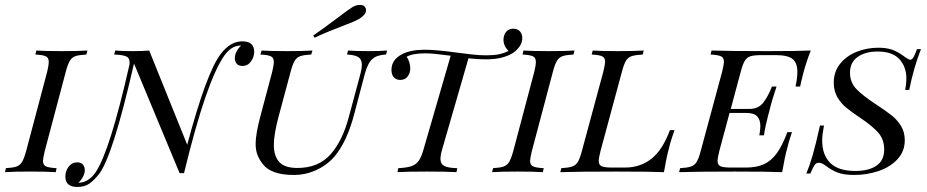

<svg xmlns="http://www.w3.org/2000/svg" viewBox="-45 -694 3738 774"><path d="M128.2 -46Q128.2 -29 139.9 -23.4Q151.6 -17.7 183.1 -16.1L179.8 0Q142.7 -2.4 77.4 -2.4Q10.5 -2.4 -25 0L-21 -16.1Q7.3 -17.7 21.4 -22.6Q35.5 -27.4 44 -41.5Q52.4 -55.6 60.5 -85.5L145.2 -404.8Q151.6 -432.3 151.6 -443.5Q151.6 -461.3 139.9 -466.9Q128.2 -472.6 97.6 -474.2L101.6 -490.3Q134.7 -487.9 204 -487.9Q268.5 -487.9 307.3 -490.3L303.2 -474.2Q273.4 -472.6 259.3 -467.7Q245.2 -462.9 236.7 -449.2Q228.2 -435.5 220.2 -404.8L135.5 -85.5Q128.2 -54.8 128.2 -46Z M979.8 -486.3Q979.8 -464.5 966.9 -446.4Q954 -428.2 932.3 -428.2Q916.1 -428.2 908.9 -437.5Q901.6 -446.8 901.6 -459.7Q901.6 -472.6 908.9 -486.7Q916.1 -500.8 927.4 -510.5H925Q904 -509.7 888.3 -499.2Q872.6 -488.7 858.9 -469.4Q823.4 -418.5 783.5 -303.2Q743.5 -187.9 696.8 4H679L495.2 -437.9Q408.9 -60.5 353.2 8.9Q333.9 33.1 314.9 46.4Q296 59.7 266.9 59.7Q218.5 59.7 218.5 17.7Q218.5 -4 231.5 -21.8Q244.4 -39.5 266.1 -39.5Q282.3 -39.5 289.5 -30.2Q296.8 -21 296.8 -8.1Q296.8 4.8 289.5 18.5Q282.3 32.3 271 42.7H272.6Q311.3 41.9 340.3 0.8Q398.4 -85.5 477.4 -435.5Q479 -458.1 466.5 -465.3Q454 -472.6 415.3 -474.2L419.4 -490.3Q445.2 -487.9 491.1 -487.9Q528.2 -487.9 556.5 -490.3L709.7 -110.5Q787.1 -400.8 844.4 -475.8Q883.1 -527.4 931.5 -527.4Q957.3 -527.4 968.5 -516.1Q979.8 -504.8 979.8 -486.3Z M1304 -63.7Q1274.2 -29 1231 -8.9Q1187.9 11.3 1138.7 11.3Q1048.4 11.3 1014.5 -32.3Q1000 -50.8 992.7 -70.2Q985.5 -89.5 985.5 -114.5Q985.5 -154.8 1006.5 -232.3L1052.4 -404.8Q1058.9 -432.3 1058.9 -443.5Q1058.9 -461.3 1047.2 -466.9Q1035.5 -472.6 1004.8 -474.2L1009.7 -490.3Q1041.9 -487.9 1113.7 -487.9Q1175.8 -487.9 1214.5 -490.3L1209.7 -474.2Q1179.8 -472.6 1165.7 -467.7Q1151.6 -462.9 1143.1 -449.2Q1134.7 -435.5 1126.6 -404.8L1076.6 -218.5Q1058.9 -150 1058.9 -109.7Q1058.9 -65.3 1080.6 -41.1Q1102.4 -16.9 1154 -16.9Q1238.7 -16.9 1287.5 -71.8Q1336.3 -126.6 1362.1 -225.8L1408.1 -396.8Q1413.7 -416.9 1413.7 -433.1Q1413.7 -454.8 1399.6 -463.7Q1385.5 -472.6 1354 -474.2L1358.1 -490.3Q1387.1 -487.9 1439.5 -487.9Q1488.7 -487.9 1515.3 -490.3L1511.3 -474.2Q1475 -472.6 1456.5 -456.5Q1437.9 -440.3 1425.8 -396.8L1383.1 -234.7Q1354 -123.4 1304 -63.7ZM1317.7 -623.4Q1357.3 -654 1375.8 -665.3Q1390.3 -674.2 1406.5 -674.2Q1423.4 -674.2 1429 -661.3Q1430.6 -656.5 1430.6 -653.2Q1430.6 -642.7 1422.2 -633.5Q1413.7 -624.2 1402.4 -617.7Q1387.1 -608.9 1364.9 -600.4Q1342.7 -591.9 1338.7 -590.3Q1268.5 -563.7 1223.4 -541.9L1217.7 -550.8Q1251.6 -574.2 1280.2 -595.6Q1308.9 -616.9 1317.7 -623.4Z M2060.5 -540.3Q2060.5 -508.1 2023.4 -480.6Q2000 -466.9 1974.2 -460.9Q1948.4 -454.8 1912.1 -454.8Q1881.5 -454.8 1843.5 -458.9L1737.9 -93.5Q1730.6 -69.4 1730.6 -53.2Q1730.6 -33.1 1746 -25Q1761.3 -16.9 1798.4 -16.1L1795.2 0Q1753.2 -2.4 1675 -2.4Q1596 -2.4 1557.3 0L1560.5 -16.1Q1595.2 -17.7 1613.7 -24.2Q1632.3 -30.6 1643.1 -46Q1654 -61.3 1662.9 -93.5L1771.8 -469.4Q1700.8 -479 1670.2 -479Q1618.5 -479 1594.4 -465.3Q1600.8 -456.5 1604.8 -443.5Q1608.9 -430.6 1608.9 -418.5Q1608.9 -400 1598.4 -385.9Q1587.9 -371.8 1568.5 -371.8Q1551.6 -371.8 1542.3 -382.7Q1533.1 -393.5 1533.1 -412.1Q1533.1 -453.2 1575 -475Q1609.7 -493.5 1666.1 -493.5Q1712.1 -493.5 1794.4 -482.3Q1824.2 -478.2 1856 -474.6Q1887.9 -471 1915.3 -471Q1945.2 -471 1965.3 -475Q1985.5 -479 2004.8 -488.7Q1984.7 -508.9 1984.7 -533.9Q1984.7 -551.6 1994.8 -564.9Q2004.8 -578.2 2024.2 -578.2Q2041.9 -578.2 2051.2 -567.3Q2060.5 -556.5 2060.5 -540.3Z M2091.9 -46Q2091.9 -29 2103.6 -23.4Q2115.3 -17.7 2146.8 -16.1L2143.5 0Q2106.5 -2.4 2041.1 -2.4Q1974.2 -2.4 1938.7 0L1942.7 -16.1Q1971 -17.7 1985.1 -22.6Q1999.2 -27.4 2007.7 -41.5Q2016.1 -55.6 2024.2 -85.5L2108.9 -404.8Q2115.3 -432.3 2115.3 -443.5Q2115.3 -461.3 2103.6 -466.9Q2091.9 -472.6 2061.3 -474.2L2065.3 -490.3Q2098.4 -487.9 2167.7 -487.9Q2232.3 -487.9 2271 -490.3L2266.9 -474.2Q2237.1 -472.6 2223 -467.7Q2208.9 -462.9 2200.4 -449.2Q2191.9 -435.5 2183.9 -404.8L2099.2 -85.5Q2091.9 -54.8 2091.9 -46Z M2651.6 -95.2Q2642.7 -65.3 2631.5 0Q2575 -2.4 2439.5 -2.4Q2290.3 -2.4 2213.7 0L2217.7 -16.1Q2246.8 -17.7 2261.3 -22.6Q2275.8 -27.4 2284.3 -41.1Q2292.7 -54.8 2300.8 -85.5L2387.1 -404.8Q2394.4 -435.5 2394.4 -444.4Q2394.4 -461.3 2382.7 -466.9Q2371 -472.6 2340.3 -474.2L2344.4 -490.3Q2377.4 -487.9 2446.8 -487.9Q2511.3 -487.9 2550 -490.3L2546 -474.2Q2516.1 -472.6 2501.6 -467.7Q2487.1 -462.9 2478.6 -449.2Q2470.2 -435.5 2462.1 -404.8L2375.8 -85.5Q2368.5 -54.8 2368.5 -46.8Q2368.5 -29 2380.2 -23.8Q2391.9 -18.5 2423.4 -18.5H2474.2Q2535.5 -18.5 2580.6 -53.6Q2625.8 -88.7 2655.6 -169.4H2674.2Q2672.6 -163.7 2664.5 -141.1Q2656.5 -118.5 2651.6 -95.2Z M3223.4 -490.3Q3208.1 -452.4 3194.4 -403.2Q3182.3 -356.5 3180.6 -345.2H3162.1Q3169.4 -380.6 3169.4 -404Q3169.4 -441.1 3149.6 -456.5Q3129.8 -471.8 3083.1 -471.8H3024.2Q2995.2 -471.8 2980.6 -467.3Q2966.1 -462.9 2957.7 -449.2Q2949.2 -435.5 2941.1 -404.8L2900.8 -254.8H2975.8Q3012.1 -254.8 3031.9 -280.2Q3051.6 -305.6 3066.9 -345.2H3085.5Q3066.1 -287.9 3056.5 -246.8L3051.6 -229Q3039.5 -183.1 3034.7 -148.4H3016.1Q3016.9 -153.2 3018.5 -165.3Q3020.2 -177.4 3020.2 -186.3Q3020.2 -210.5 3007.7 -224.6Q2995.2 -238.7 2962.9 -238.7H2896L2854.8 -85.5Q2847.6 -54.8 2847.6 -46.8Q2847.6 -29 2859.3 -23.8Q2871 -18.5 2902.4 -18.5H2961.3Q3005.6 -18.5 3035.1 -32.3Q3064.5 -46 3086.7 -76.6Q3108.9 -107.3 3129 -161.3H3147.6Q3133.1 -118.5 3128.2 -95.2Q3119.4 -65.3 3108.1 0Q3051.6 -2.4 2918.5 -2.4Q2769.4 -2.4 2692.7 0L2696.8 -16.1Q2725.8 -17.7 2740.3 -22.6Q2754.8 -27.4 2763.3 -41.1Q2771.8 -54.8 2779.8 -85.5L2866.1 -404.8Q2873.4 -435.5 2873.4 -444.4Q2873.4 -461.3 2861.7 -466.9Q2850 -472.6 2819.4 -474.2L2823.4 -490.3Q2899.2 -487.9 3048.4 -487.9Q3170.2 -487.9 3223.4 -490.3Z M3620.2 -331.5H3604Q3608.9 -354.8 3608.9 -376.6Q3608.9 -425 3580.6 -455.6Q3552.4 -486.3 3492.7 -486.3Q3443.5 -486.3 3412.5 -464.5Q3381.5 -442.7 3381.5 -400.8Q3381.5 -362.1 3407.3 -335.1Q3433.1 -308.1 3486.3 -273.4Q3526.6 -246.8 3549.2 -229Q3571.8 -211.3 3587.1 -186.3Q3602.4 -161.3 3602.4 -129Q3602.4 -83.1 3572.2 -51.2Q3541.9 -19.4 3495.2 -4Q3448.4 11.3 3399.2 11.3Q3355.6 11.3 3330.6 1.2Q3305.6 -8.9 3283.9 -25.8Q3268.5 -37.9 3255.6 -37.9Q3245.2 -37.9 3238.7 -28.6Q3232.3 -19.4 3221.8 5.6H3205.6Q3218.5 -25 3231 -68.1Q3243.5 -111.3 3260.5 -187.9H3276.6Q3269.4 -150 3269.4 -128.2Q3269.4 -69.4 3302 -37.1Q3334.7 -4.8 3402.4 -4.8Q3457.3 -4.8 3488.3 -26.2Q3519.4 -47.6 3519.4 -91.1Q3519.4 -131.5 3496 -158.5Q3472.6 -185.5 3425.8 -216.9Q3386.3 -243.5 3365.7 -260.5Q3345.2 -277.4 3330.6 -302.4Q3316.1 -327.4 3316.1 -360.5Q3316.1 -404.8 3341.5 -436.7Q3366.9 -468.5 3408.1 -485.1Q3449.2 -501.6 3496 -501.6Q3529 -501.6 3551.6 -493.5Q3574.2 -485.5 3598.4 -467.7Q3606.5 -461.3 3613.7 -457.3Q3621 -453.2 3625 -453.2Q3631.5 -453.2 3637.5 -463.3Q3643.5 -473.4 3651.6 -496H3667.7Q3638.7 -422.6 3620.2 -331.5Z"/></svg>

Font: Playfair Display SC
Style: Italic
Weight: 400
Italic angle: -14°
Designer: Claus Eggers Sørensen
Foundry: Claus Eggers Sørensen
Version: Version 1.202; ttfautohint (v1.6)